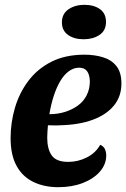

<svg xmlns="http://www.w3.org/2000/svg" viewBox="-20 -757 524 797"><path d="M222 20Q163 20 118 -2Q73 -24 48.5 -69Q24 -114 24 -184Q24 -248 42 -309.5Q60 -371 97.5 -421Q135 -471 193 -500.5Q251 -530 331 -530Q372 -530 407 -519.5Q442 -509 463 -483Q484 -457 484 -410Q484 -357 453 -319Q422 -281 365.5 -260Q309 -239 231 -237Q219 -236 204.5 -236.5Q190 -237 179 -237Q178 -224 177 -210.5Q176 -197 176 -186Q176 -138 195 -111.5Q214 -85 263 -85Q304 -85 340.5 -103.5Q377 -122 396 -156Q410 -150 415.5 -138Q421 -126 421 -112Q421 -75 395 -45Q369 -15 324 2.5Q279 20 222 20ZM185 -283Q220 -283 250 -292.5Q280 -302 303.5 -319Q327 -336 340 -362Q353 -388 353 -420Q352 -447 341.5 -461.5Q331 -476 308 -476Q286 -476 266 -461.5Q246 -447 230.5 -421Q215 -395 203.5 -360Q192 -325 185 -283ZM327 -594Q288 -594 262.5 -612Q237 -630 237 -664Q237 -700 264.5 -718.5Q292 -737 330 -737Q370 -737 395 -719Q420 -701 420 -666Q420 -630 393 -612Q366 -594 327 -594Z"/></svg>

Font: Sansita Swashed Light SemiBold
Style: Regular
Weight: 600
Version: Version 1.003